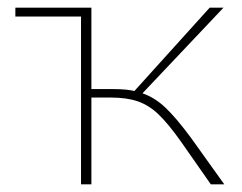

<svg xmlns="http://www.w3.org/2000/svg" viewBox="-20 -480 631 500"><path d="M564 0H529L450 -113Q418 -158 393 -182Q368 -206 339 -216Q310 -226 268 -226H218V0H191V-437H20V-460H218V-248H275Q310 -248 330 -243L526 -460H562L351 -237Q383 -226 410.5 -200Q438 -174 476 -123Z"/></svg>

Font: Ysabeau SC Extralight
Style: Regular
Weight: 200
Designer: Christian Thalmann (Catharsis Fonts)
Version: Version 0.003